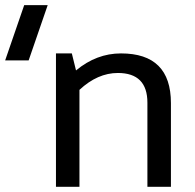

<svg xmlns="http://www.w3.org/2000/svg" viewBox="-93 -718 750 738"><path d="M122.1 0V-512.7H183.1L199.2 -447.3Q277.8 -512.7 372.1 -512.7Q564 -512.7 564 -321.8V0H473.6V-323.2Q473.6 -437.5 359.9 -437.5Q282.2 -437.5 212.4 -372.6V0ZM90.3 -698.2 17.1 -485.8H-73.2L0 -698.2Z"/></svg>

Font: Sansation
Style: Regular
Weight: 400
Designer: Bernd Montag
Version: Version 1.301